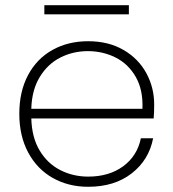

<svg xmlns="http://www.w3.org/2000/svg" viewBox="-20 -708 665 736"><path d="M571 -308Q571 -272 569 -254H100Q102 -181 132 -131Q162 -81 211 -56Q260 -31 318 -31Q398 -31 452 -70.5Q506 -110 520 -178H567Q551 -95 485 -43.5Q419 8 318 8Q242 8 182 -26Q122 -60 88 -123.5Q54 -187 54 -272Q54 -357 87.5 -420Q121 -483 181 -516.5Q241 -550 318 -550Q396 -550 453.5 -516.5Q511 -483 541 -427.5Q571 -372 571 -308ZM526 -291Q529 -363 500.5 -413Q472 -463 423 -487.5Q374 -512 317 -512Q260 -512 211.5 -487.5Q163 -463 132.5 -413Q102 -363 100 -291ZM474 -688V-653H150V-688Z"/></svg>

Font: Fz Poppins ExtLt
Style: Regular
Weight: 200
Designer: Ninad Kale (Devanagari), Jonny Pinhorn (Latin)
Foundry: Indian Type Foundry
Version: Vit hóa bi Vntype.Com & FontZin.Com